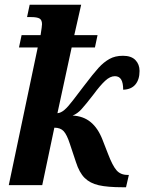

<svg xmlns="http://www.w3.org/2000/svg" viewBox="-20 -780 608 809"><path d="M300 -97 274 -175Q262 -212 248.5 -227Q235 -242 209 -242L158 0H17L139 -580H60L71 -632H151Q157 -670 157 -678Q157 -696 146.5 -702Q136 -708 111 -708H94L105 -760H322L293 -632H391L380 -580H282L222 -303Q236 -304 251 -316.5Q266 -329 288 -358L333 -417Q374 -471 395.5 -494.5Q417 -518 441 -531.5Q465 -545 498 -545Q533 -545 550.5 -527Q568 -509 568 -481Q568 -445 550.5 -424Q533 -403 499 -402Q499 -431 490.5 -445Q482 -459 464 -459Q444 -459 423 -439.5Q402 -420 374 -382Q340 -338 323 -319.5Q306 -301 286 -293Q331 -291 362 -265.5Q393 -240 412 -191L435 -132Q454 -82 471 -62.5Q488 -43 517 -43H523L511 9H498Q433 9 396 0.5Q359 -8 336.5 -30.5Q314 -53 300 -97Z"/></svg>

Font: Noto Serif Narrow
Style: Bold Italic
Weight: 700
Width: 4
Italic angle: -12°
Designer: Monotype Design Team
Foundry: Monotype Imaging Inc.
Version: Version 1.001